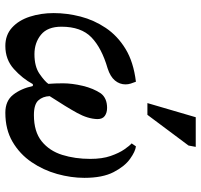

<svg xmlns="http://www.w3.org/2000/svg" viewBox="-37 -705 753 719"><g transform="rotate(90 339.5 -345.5)"><path d="M402 11Q358 11 335 -18Q312 -47 302 -92H295Q274 -53 238.5 -21Q203 11 152 11Q111 11 83.5 -14Q56 -39 42.5 -80.5Q29 -122 29 -170Q29 -220 42 -270.5Q55 -321 84.5 -365Q114 -409 163 -439Q212 -469 286 -478Q290 -468 293 -458.5Q296 -449 296 -439Q296 -417 281.5 -399.5Q267 -382 236 -372Q160 -350 120 -311.5Q80 -273 80 -199Q80 -147 110 -122.5Q140 -98 183 -98Q229 -98 256.5 -117Q284 -136 294 -150Q292 -176 292 -205Q292 -239 301.5 -279Q311 -319 330 -347Q348 -370 384 -370Q402 -370 414 -361.5Q426 -353 426 -334Q425 -298 403 -258Q381 -218 340 -155Q341 -129 356 -112.5Q371 -96 411 -96Q473 -96 509 -125Q545 -154 560 -202Q575 -250 575 -307Q575 -352 564 -383.5Q553 -415 539.5 -434.5Q526 -454 517 -462L528 -478Q547 -476 575 -456Q603 -436 624.5 -394.5Q646 -353 646 -285Q646 -235 631.5 -183Q617 -131 587 -87Q557 -43 511 -16Q465 11 402 11ZM410 -521H366L419 -702H530L525 -675Z"/></g></svg>

Font: STIX Two Text SemiBold
Style: Italic
Weight: 600
Italic angle: -12°
Designer: Ross Mills, John Hudson & Paul Hanslow, Tiro Typeworks Ltd; with prior portions MicroPress Inc. and Coen Hoffman, Elsevi
Foundry: Tiro Typeworks Ltd
Version: Version 2.13 b171